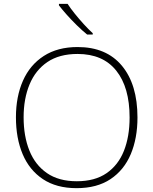

<svg xmlns="http://www.w3.org/2000/svg" viewBox="-20 -970 799 1000"><path d="M696 -358Q696 -250 661 -167Q626 -84 555.5 -37Q485 10 379 10Q274 10 203.5 -37Q133 -84 98 -167Q63 -250 63 -359Q63 -467 99.5 -549.5Q136 -632 208 -678.5Q280 -725 384 -725Q534 -725 615 -627.5Q696 -530 696 -358ZM103 -359Q103 -261 133 -186Q163 -111 224.5 -68.5Q286 -26 380 -26Q474 -26 535 -68Q596 -110 625.5 -184.5Q655 -259 655 -358Q655 -515 585.5 -602Q516 -689 384 -689Q289 -689 227 -647Q165 -605 134 -530.5Q103 -456 103 -359ZM332 -950Q346 -928 368.5 -900Q391 -872 416 -844.5Q441 -817 463 -797V-790H434Q408 -811 380 -838.5Q352 -866 327.5 -893.5Q303 -921 287 -942V-950Z"/></svg>

Font: Noto Sans Devanagari ExtraLight
Style: Regular
Weight: 200
Designer: Jelle Bosma - Monotype Design Team
Foundry: Monotype Imaging Inc.
Version: Version 2.004; ttfautohint (v1.8.4.7-5d5b)